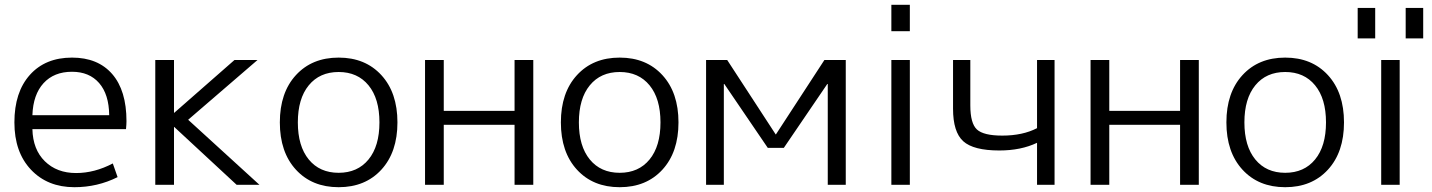

<svg xmlns="http://www.w3.org/2000/svg" viewBox="-20 -770 5967 800"><path d="M115 -290H435Q434 -377 393 -424Q352 -471 280 -471Q205 -471 161.5 -423.5Q118 -376 115 -290ZM115 -232Q117 -147 167 -98Q217 -49 297 -49Q374 -49 450 -89L470 -32Q386 10 290 10Q178 10 109 -63Q40 -136 40 -260Q40 -386 104.5 -458Q169 -530 280 -530Q388 -530 447.5 -461.5Q507 -393 507 -265Q507 -252 505 -232Z M706 -300 957 -520H1053L764 -271L1061 0H966L706 -241H705V0H627V-520H705V-300Z M1515.5 -414.5Q1470 -470 1391 -470Q1312 -470 1266.5 -414.5Q1221 -359 1221 -260Q1221 -161 1266.5 -105.5Q1312 -50 1391 -50Q1470 -50 1515.5 -105.5Q1561 -161 1561 -260Q1561 -359 1515.5 -414.5ZM1569 -63Q1502 10 1391 10Q1280 10 1213 -63Q1146 -136 1146 -260Q1146 -384 1213 -457Q1280 -530 1391 -530Q1502 -530 1569 -457Q1636 -384 1636 -260Q1636 -136 1569 -63Z M1829 -250V0H1751V-520H1829V-308H2124V-520H2202V0H2124V-250Z M2686.5 -414.5Q2641 -470 2562 -470Q2483 -470 2437.5 -414.5Q2392 -359 2392 -260Q2392 -161 2437.5 -105.5Q2483 -50 2562 -50Q2641 -50 2686.5 -105.5Q2732 -161 2732 -260Q2732 -359 2686.5 -414.5ZM2740 -63Q2673 10 2562 10Q2451 10 2384 -63Q2317 -136 2317 -260Q2317 -384 2384 -457Q2451 -530 2562 -530Q2673 -530 2740 -457Q2807 -384 2807 -260Q2807 -136 2740 -63Z M3427 -420 3246 -154H3179L2998 -420H2996V0H2922V-520H3010L3212 -210H3213L3415 -520H3504V0H3429V-420Z M3694 0V-520H3771V0ZM3694 -640V-750H3771V-640Z M4301 -520H4374V0H4301V-175Q4234 -143 4144 -143Q4036 -143 3993.5 -181.5Q3951 -220 3951 -317V-520H4023V-331Q4023 -256 4050.5 -230.5Q4078 -205 4156 -205Q4241 -205 4301 -236Z M4602 -250V0H4524V-520H4602V-308H4897V-520H4975V0H4897V-250Z M5459.5 -414.5Q5414 -470 5335 -470Q5256 -470 5210.5 -414.5Q5165 -359 5165 -260Q5165 -161 5210.5 -105.5Q5256 -50 5335 -50Q5414 -50 5459.5 -105.5Q5505 -161 5505 -260Q5505 -359 5459.5 -414.5ZM5513 -63Q5446 10 5335 10Q5224 10 5157 -63Q5090 -136 5090 -260Q5090 -384 5157 -457Q5224 -530 5335 -530Q5446 -530 5513 -457Q5580 -384 5580 -260Q5580 -136 5513 -63Z M5837 -610V-737H5910V-610ZM5637 -610V-737H5710V-610ZM5735 0V-520H5812V0Z"/></svg>

Font: M PLUS 1p
Style: Regular
Weight: 400
Version: Version 1.062